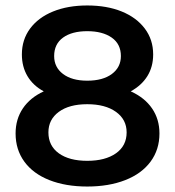

<svg xmlns="http://www.w3.org/2000/svg" viewBox="-20 -673 639 702"><path d="M563 -185Q563 -126 530.5 -82Q498 -38 438 -14.5Q378 9 299 9Q220 9 160.5 -14.5Q101 -38 69 -82Q37 -126 37 -185Q37 -237 63.5 -276.5Q90 -316 140 -339Q101 -360 80.5 -394.5Q60 -429 60 -474Q60 -528 90 -568.5Q120 -609 174 -631Q228 -653 299 -653Q371 -653 425 -631Q479 -609 509.5 -568.5Q540 -528 540 -474Q540 -429 519 -395Q498 -361 458 -339Q509 -316 536 -276.5Q563 -237 563 -185ZM178 -468Q178 -427 210.5 -402.5Q243 -378 299 -378Q356 -378 389 -402.5Q422 -427 422 -468Q422 -512 388.5 -535.5Q355 -559 299 -559Q243 -559 210.5 -535.5Q178 -512 178 -468ZM443 -189Q443 -236 404 -264Q365 -292 299 -292Q233 -292 195 -264Q157 -236 157 -189Q157 -140 195 -112.5Q233 -85 299 -85Q365 -85 404 -112.5Q443 -140 443 -189Z"/></svg>

Font: Montserrat Ace
Style: Bold
Weight: 600
Designer: Julieta Ulanovsky
Foundry: Julieta Ulanovsky
Version: Version 1